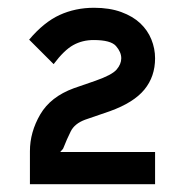

<svg xmlns="http://www.w3.org/2000/svg" viewBox="-20 -835 474 494"><path d="M379 -685Q379 -638 351.5 -604.5Q324 -571 263 -549L199 -527Q172 -517 162 -497Q152 -477 143 -454L142 -452L135 -444H379V-361H57V-446Q57 -495 83.5 -540.5Q110 -586 170 -608L225 -627Q268 -642 280 -656Q292 -670 292 -685Q292 -701 278.5 -716.5Q265 -732 221 -732Q192 -732 168.5 -719Q145 -706 118 -670L55 -733Q93 -778 133.5 -796.5Q174 -815 222 -815Q262 -815 292 -804Q322 -793 341 -775Q360 -757 369.5 -733.5Q379 -710 379 -685Z"/></svg>

Font: TypoPRO Sinkin Sans
Style: 500 Medium
Weight: 500
Designer: Keith Bates
Foundry: K-Type
Version: Sinkin Sans (version 1.0)  by Keith Bates   •   © 2014   www